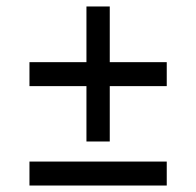

<svg xmlns="http://www.w3.org/2000/svg" viewBox="-20 -573 606 593"><path d="M495 -381V-307H319V-136H247V-307H71V-381H247V-553H319V-381ZM71 0V-74H495V0Z"/></svg>

Font: CST
Style: Italic
Weight: 400
Italic angle: -14°
Version: Version 1.00